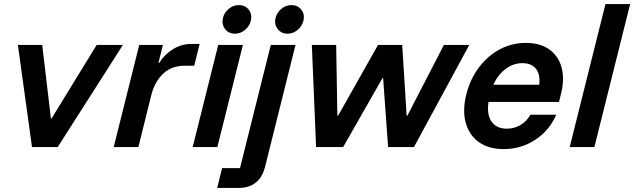

<svg xmlns="http://www.w3.org/2000/svg" viewBox="-20 -720 3105 940"><path d="M136.7 0 67.5 -500H186.7L229.2 -140H232.5L453.3 -500H581.7L262.5 0Z M536.7 0 661.7 -500H777.5L755.8 -411.7H759.2Q785.8 -454.2 827.5 -479.6Q869.2 -505 917.5 -505H957.5L930.8 -398.3H885Q820 -398.3 778.8 -359.2Q737.5 -320 720.8 -255L657.5 0Z M923.3 0 1048.3 -500H1169.2L1044.2 0ZM1130.8 -555Q1099.2 -555 1081.7 -578.3Q1064.2 -601.7 1071.7 -632.5Q1078.3 -659.2 1100.4 -677.1Q1122.5 -695 1148.3 -695Q1180.8 -695 1198.3 -672.1Q1215.8 -649.2 1207.5 -616.7Q1200.8 -590.8 1178.8 -572.9Q1156.7 -555 1130.8 -555Z M1043.3 200 1067.5 103.3H1155L1305.8 -500H1426.7L1277.5 97.5Q1264.2 149.2 1231.2 174.6Q1198.3 200 1149.2 200ZM1388.3 -555Q1356.7 -555 1339.2 -578.3Q1321.7 -601.7 1329.2 -632.5Q1335.8 -659.2 1357.9 -677.1Q1380 -695 1405.8 -695Q1438.3 -695 1455.8 -672.1Q1473.3 -649.2 1465 -616.7Q1458.3 -590.8 1436.3 -572.9Q1414.2 -555 1388.3 -555Z M1527.5 0 1506.7 -500H1625.8L1631.7 -153.3H1635L1830.8 -500H1949.2L1970.8 -153.3H1974.2L2153.3 -500H2277.5L2006.7 0H1880L1855.8 -337.5H1852.5L1660 0Z M2445.8 10Q2372.5 10 2324.6 -24.2Q2276.7 -58.3 2260 -119.2Q2243.3 -180 2263.3 -259.2Q2282.5 -334.2 2325.4 -390.8Q2368.3 -447.5 2427.5 -478.8Q2486.7 -510 2554.2 -510Q2624.2 -510 2669.2 -477.9Q2714.2 -445.8 2729.6 -389.2Q2745 -332.5 2725.8 -257.5L2716.7 -220.8H2371.7Q2362.5 -159.2 2386.7 -124.6Q2410.8 -90 2461.7 -90Q2498.3 -90 2528.8 -108.3Q2559.2 -126.7 2576.7 -158.3H2703.3Q2669.2 -80 2599.6 -35Q2530 10 2445.8 10ZM2395 -305H2620Q2625.8 -355 2604.2 -382.9Q2582.5 -410.8 2537.5 -410.8Q2493.3 -410.8 2455.8 -382.9Q2418.3 -355 2395 -305Z M2769.2 0 2944.2 -700H3065L2890 0Z"/></svg>

Font: Funnel Sans SemiBold
Style: Italic
Weight: 600
Italic angle: -14.036°
Designer: NORD ID, Kristian Moeller
Foundry: Dicotype
Version: Version 1.000